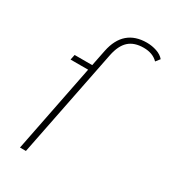

<svg xmlns="http://www.w3.org/2000/svg" viewBox="-183 -836 821 927"><g transform="rotate(30 227.5 -372.5)"><path d="M80 0 177 -490H79L85 -519H183L201 -609Q215 -677 254.5 -711Q294 -745 358 -745Q387 -745 413.5 -736Q440 -727 455 -709L437 -686Q408 -716 357 -716Q305 -716 275 -689Q245 -662 233 -603L113 0Z"/></g></svg>

Font: Montserrat Thin ExtraLight
Style: Italic
Weight: 250
Italic angle: -11.3°
Version: Version 9.000